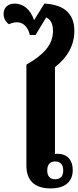

<svg xmlns="http://www.w3.org/2000/svg" viewBox="-47 -1039 437 1069"><path d="M235 10C317 10 358 -29 358 -92C358 -146 330 -177 287 -182C275 -183 263 -183 259 -182V-665C329 -720 367 -787 367 -867C367 -955 319 -1013 200 -1019L143 -927C120 -992 79 -1019 34 -1019C-4 -1019 -27 -995 -27 -962C-27 -941 -19 -919 3 -904C14 -910 33 -915 48 -915C86 -915 111 -883 119 -844H151L210 -942C237 -930 248 -903 248 -866C248 -787 192 -732 100 -679V-117C100 -37 143 10 235 10ZM260 -41C230 -41 216 -59 216 -90C216 -121 230 -140 260 -140C291 -140 305 -121 305 -90C305 -59 291 -41 260 -41Z"/></svg>

Font: Noto Serif Thai SemiCondensed Extra
Style: Regular
Weight: 800
Width: 4
Designer: Monotype Design Team
Foundry: Monotype Imaging Inc.
Version: Version 1.901